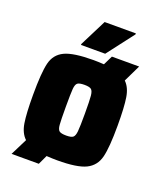

<svg xmlns="http://www.w3.org/2000/svg" viewBox="-142 -803 793 947"><g transform="rotate(20 255.0 -329.0)"><path d="M477 -255Q477 -140 464 -88.5Q451 -37 405.5 -14.5Q360 8 255 8Q233 8 199 6L176 55H33L77 -33Q49 -59 41 -108Q33 -157 33 -255Q33 -371 45.5 -422.5Q58 -474 104 -496Q150 -518 255 -518Q278 -518 310 -516L334 -565H477L434 -476Q461 -450 469 -401Q477 -352 477 -255ZM305 -255Q305 -324 302.5 -348.5Q300 -373 290.5 -380.5Q281 -388 255 -388Q228 -388 218.5 -380.5Q209 -373 207 -349Q205 -325 205 -255Q205 -185 207 -161Q209 -137 218.5 -129.5Q228 -122 255 -122Q281 -122 290.5 -129.5Q300 -137 302.5 -161.5Q305 -186 305 -255ZM171 -567V-572L242 -713H406V-708L298 -567Z"/></g></svg>

Font: Saira Semi Condensed ExtraBold
Style: Regular
Weight: 800
Width: 4
Designer: Hector Gatti with collaboration of the Omnibus-Type team
Foundry: Omnibus-Type
Version: Version 1.001; ttfautohint (v1.8)